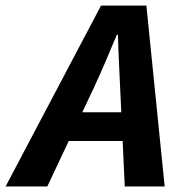

<svg xmlns="http://www.w3.org/2000/svg" viewBox="-82 -672 649 692"><path d="M-61.8 0 282.1 -651.8H445.6L511.5 0H367.7L351.1 -353.2Q349.2 -401.7 346.7 -448.9Q344.2 -496 343.2 -546.9H339.2Q318.2 -496.6 298.1 -449.4Q278 -402.3 255.1 -353.2L88.5 0ZM108.9 -163.8 133.4 -267.3H431.6L407.4 -163.8Z"/></svg>

Font: Source Sans Variable
Style: Italic
Weight: 200
Italic angle: -11°
Designer: Paul D. Hunt
Foundry: Adobe Systems Incorporated
Version: Version 3.006;hotconv 1.0.111;makeotfexe 2.5.65597